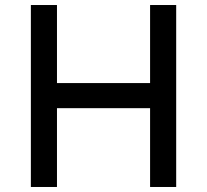

<svg xmlns="http://www.w3.org/2000/svg" viewBox="-20 -745 825 765"><path d="M682 -725H578V-414H207V-725H103V0H207V-314H578V0H682Z"/></svg>

Font: Reem Kufi
Style: Regular
Weight: 400
Designer: Khaled Hosny
Version: Version 0.007